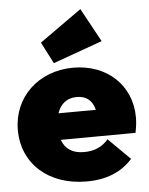

<svg xmlns="http://www.w3.org/2000/svg" viewBox="-54 -809 670 865"><g transform="rotate(-5 280.5 -376.0)"><path d="M303 12C392 12 461 -16 511 -72L413 -169C384 -136 349 -121 303 -121C252 -121 218 -142 203 -185L541 -187C547 -216 549 -237 549 -257C549 -401 440 -504 287 -504C130 -504 14 -395 14 -246C14 -93 131 12 303 12ZM152 -629 202 -532 425 -612 342 -764ZM203 -305C217 -347 247 -371 291 -371C334 -371 361 -350 372 -306Z"/></g></svg>

Font: MV Cash Black
Style: Regular
Weight: 900
Designer: Rodrigo Fuenzalida
Foundry: fragTYPE
Version: Version 1.100;Glyphs 3.1.2 (3151)